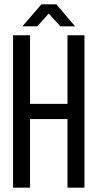

<svg xmlns="http://www.w3.org/2000/svg" viewBox="-20 -862 448 882"><path d="M204 -800 257 -741H325L239 -842H170L83 -741H151ZM290 -315V0H368V-700H290V-385H118V-700H40V0H118V-315Z"/></svg>

Font: VL Bebas Neue Regular
Style: Regular
Weight: 400
Designer: Ryoichi Tsunekawa
Foundry: Ryoichi Tsunekawa
Version: Version 001.003